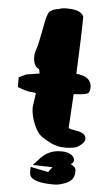

<svg xmlns="http://www.w3.org/2000/svg" viewBox="-59 -708 530 947"><g transform="rotate(5 206.0 -234.5)"><path d="M318.4 92.8Q344.7 105.5 344.7 120.6Q344.7 120.6 344.7 121.1L344.2 138.2Q340.3 171.4 306.4 185.8Q272.5 200.2 249 200.2H230.5Q123 197.8 123 152.3V123.5L210.9 141.6L230.5 115.7Q181.6 114.7 132.8 113.3L169.9 73.2Q208.5 34.2 264.6 34.2H267.1H267.6Q314.5 34.2 330.1 60.1Q333 64.9 333 70.3V71.8Q333 86.9 318.4 92.8ZM195.3 -664.1Q201.2 -668.9 224.6 -670.4H231Q279.3 -670.4 298.1 -657.7Q316.9 -645 316.9 -636.2Q316.9 -558.1 307.6 -353.5Q375.5 -347.2 382.3 -303.2L383.3 -300.3V-297.4Q383.3 -274.4 377 -266.1Q368.2 -254.4 303.2 -252.4Q298.3 -168 293 -83.5Q304.2 -77.6 328.6 -74.2Q379.9 -67.4 379.9 -37.6V-37.1Q379.9 -22.9 363.8 -9.3Q347.7 4.4 337.6 7.6Q327.6 10.7 320.3 11.7Q301.8 14.2 285.2 14.2Q245.6 14.2 215.3 -0.5Q172.9 -21.5 156.2 -37.1Q140.1 -53.2 127 -84Q107.4 -129.4 107.4 -169.9V-170.4L117.2 -241.2Q109.4 -243.2 88.1 -245.1Q66.9 -247.1 25.9 -263.2V-311.5L62 -328.6L127 -338.9L122.6 -360.4Q99.1 -368.2 93.3 -407.2V-420.9Q93.3 -437.5 100.8 -458.3Q108.4 -479 117.7 -529.5Q127 -580.1 130.9 -598.1Q139.6 -636.7 148.9 -647Q168.9 -662.6 195.3 -664.1Z"/></g></svg>

Font: Drukaatie burti
Style: Heavy
Weight: 800
Version: Version 0.14